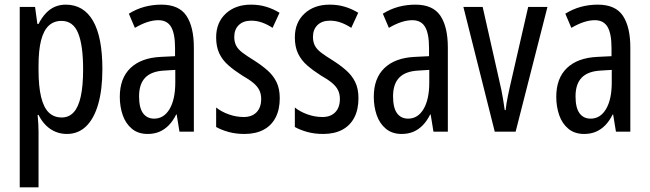

<svg xmlns="http://www.w3.org/2000/svg" viewBox="-20 -567 2798 827"><path d="M263 -547Q340 -547 380.5 -477.5Q421 -408 421 -269Q421 -181 403 -118.5Q385 -56 351 -23Q317 10 268 10Q242 10 219 0.5Q196 -9 177.5 -27.5Q159 -46 146 -72H142Q144 -51 145 -33Q146 -15 146 0V240H65V-537H131L141 -464H146Q161 -493 179 -511.5Q197 -530 218 -538.5Q239 -547 263 -547ZM245 -477Q212 -477 190 -456.5Q168 -436 157 -393.5Q146 -351 146 -285V-265Q146 -195 157 -149.5Q168 -104 190 -82.5Q212 -61 246 -61Q277 -61 297.5 -83.5Q318 -106 328 -152Q338 -198 338 -268Q338 -372 316.5 -424.5Q295 -477 245 -477Z M675 -547Q751 -547 783 -499Q815 -451 815 -362V0H753L741 -74H739Q725 -46 707 -27.5Q689 -9 666.5 0.5Q644 10 616 10Q575 10 548 -12.5Q521 -35 508.5 -71.5Q496 -108 496 -150Q496 -230 542 -274Q588 -318 673 -322L734 -325V-360Q734 -422 717 -451Q700 -480 662 -480Q640 -480 615 -472Q590 -464 561 -447L535 -508Q567 -528 602 -537.5Q637 -547 675 -547ZM687 -263Q632 -260 605.5 -232.5Q579 -205 579 -152Q579 -103 596 -79.5Q613 -56 644 -56Q686 -56 710.5 -97.5Q735 -139 735 -212V-266Z M1185 -144Q1185 -95 1167 -60.5Q1149 -26 1115 -8Q1081 10 1033 10Q996 10 965 1.5Q934 -7 911 -20V-104Q933 -86 965 -74.5Q997 -63 1030 -63Q1065 -63 1085 -83.5Q1105 -104 1105 -141Q1105 -162 1097 -178.5Q1089 -195 1071 -210Q1053 -225 1023 -242Q990 -263 964.5 -285Q939 -307 925 -336Q911 -365 911 -406Q911 -470 952.5 -508.5Q994 -547 1061 -547Q1096 -547 1126 -538Q1156 -529 1184 -512L1154 -447Q1133 -461 1110 -469.5Q1087 -478 1062 -478Q1028 -478 1008.5 -459Q989 -440 989 -408Q989 -387 997 -371Q1005 -355 1024 -340.5Q1043 -326 1074 -307Q1107 -286 1132 -264Q1157 -242 1171 -213.5Q1185 -185 1185 -144Z M1524 -144Q1524 -95 1506 -60.5Q1488 -26 1454 -8Q1420 10 1372 10Q1335 10 1304 1.5Q1273 -7 1250 -20V-104Q1272 -86 1304 -74.5Q1336 -63 1369 -63Q1404 -63 1424 -83.5Q1444 -104 1444 -141Q1444 -162 1436 -178.5Q1428 -195 1410 -210Q1392 -225 1362 -242Q1329 -263 1303.5 -285Q1278 -307 1264 -336Q1250 -365 1250 -406Q1250 -470 1291.5 -508.5Q1333 -547 1400 -547Q1435 -547 1465 -538Q1495 -529 1523 -512L1493 -447Q1472 -461 1449 -469.5Q1426 -478 1401 -478Q1367 -478 1347.5 -459Q1328 -440 1328 -408Q1328 -387 1336 -371Q1344 -355 1363 -340.5Q1382 -326 1413 -307Q1446 -286 1471 -264Q1496 -242 1510 -213.5Q1524 -185 1524 -144Z M1769 -547Q1845 -547 1877 -499Q1909 -451 1909 -362V0H1847L1835 -74H1833Q1819 -46 1801 -27.5Q1783 -9 1760.5 0.5Q1738 10 1710 10Q1669 10 1642 -12.5Q1615 -35 1602.5 -71.5Q1590 -108 1590 -150Q1590 -230 1636 -274Q1682 -318 1767 -322L1828 -325V-360Q1828 -422 1811 -451Q1794 -480 1756 -480Q1734 -480 1709 -472Q1684 -464 1655 -447L1629 -508Q1661 -528 1696 -537.5Q1731 -547 1769 -547ZM1781 -263Q1726 -260 1699.5 -232.5Q1673 -205 1673 -152Q1673 -103 1690 -79.5Q1707 -56 1738 -56Q1780 -56 1804.5 -97.5Q1829 -139 1829 -212V-266Z M2111 0 1976 -537H2059L2131 -218Q2136 -198 2140 -177.5Q2144 -157 2147.5 -136Q2151 -115 2154 -93H2158Q2159 -105 2161.5 -120.5Q2164 -136 2168 -155.5Q2172 -175 2177 -197L2255 -537H2338L2201 0Z M2555 -547Q2631 -547 2663 -499Q2695 -451 2695 -362V0H2633L2621 -74H2619Q2605 -46 2587 -27.5Q2569 -9 2546.5 0.5Q2524 10 2496 10Q2455 10 2428 -12.5Q2401 -35 2388.5 -71.5Q2376 -108 2376 -150Q2376 -230 2422 -274Q2468 -318 2553 -322L2614 -325V-360Q2614 -422 2597 -451Q2580 -480 2542 -480Q2520 -480 2495 -472Q2470 -464 2441 -447L2415 -508Q2447 -528 2482 -537.5Q2517 -547 2555 -547ZM2567 -263Q2512 -260 2485.5 -232.5Q2459 -205 2459 -152Q2459 -103 2476 -79.5Q2493 -56 2524 -56Q2566 -56 2590.5 -97.5Q2615 -139 2615 -212V-266Z"/></svg>

Font: Noto Sans Thai ExtraCondensed
Style: Regular
Weight: 400
Width: 2
Designer: Monotype Design Team
Foundry: Monotype Imaging Inc.
Version: Version 2.002